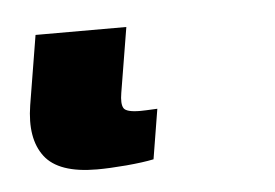

<svg xmlns="http://www.w3.org/2000/svg" viewBox="-29 23 363 253"><g transform="rotate(-5 152.5 150.0)"><path d="M90.8 241.2Q40 241.2 21.7 217Q3.4 192.9 10.3 149.4L25.4 57.6H145.5L131.3 143.6Q128.9 157.7 132.3 163.6Q135.7 169.4 154.3 169.4Q156.2 169.4 161.9 169.2Q167.5 168.9 176.8 168.5L166 234.4Q152.3 237.3 129.6 239.3Q106.9 241.2 90.8 241.2Z"/></g></svg>

Font: Inter ExtraBold
Style: Italic
Weight: 800
Italic angle: -9.3988°
Designer: Rasmus Andersson
Foundry: rsms
Version: Version 4.001;git-66647c0bb